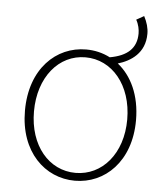

<svg xmlns="http://www.w3.org/2000/svg" viewBox="-52 -747 689 806"><g transform="rotate(5 293.0 -344.0)"><path d="M293 -20C181 -20 97 -118 97 -262C97 -407 181 -507 293 -507C405 -507 490 -407 490 -262C490 -118 405 -20 293 -20ZM491 -683C502 -664 506 -642 506 -626C506 -564 468 -529 394 -516C363 -532 329 -540 293 -540C167 -540 59 -439 59 -262C59 -88 167 13 293 13C419 13 527 -88 527 -262C527 -368 488 -447 430 -493C484 -509 543 -546 543 -628C543 -652 536 -676 523 -701Z"/></g></svg>

Font: Genne Gothic ExtraLight
Style: Regular
Weight: 250
Designer: Ryoko NISHIZUKA (kana & ideographs); Paul D. Hunt (Latin, Greek & Cyrillic); Wenlong ZHANG (bopomofo); Sandoll Communica
Foundry: Adobe Systems Incorporated
Version: Version 1.004;PS 1.004;hotconv 16.6.51;makeotf.lib2.5.65220